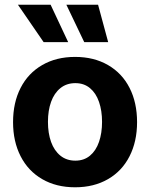

<svg xmlns="http://www.w3.org/2000/svg" viewBox="-20 -776 630 806"><path d="M34.8 -263.2Q34.8 -345.3 66.5 -407Q98.1 -468.8 157.2 -502.9Q216.2 -537.1 295.2 -537.1Q374.3 -537.1 433.4 -502.9Q492.5 -468.8 523.9 -407Q555.4 -345.3 555.4 -263.2Q555.4 -182.2 523.9 -120.2Q492.5 -58.2 433.4 -24Q374.3 10.2 295.2 10.2Q216.2 10.2 157.2 -24Q98.1 -58.2 66.5 -120.2Q34.8 -182.2 34.8 -263.2ZM408.4 -264.4Q408.4 -311.3 395.7 -348.1Q383 -385 357.8 -406Q332.6 -427 296.3 -427Q259.5 -427 233.5 -406Q207.6 -385 194.4 -348.4Q181.3 -311.9 181.3 -264.4Q181.3 -216.9 194.4 -180.2Q207.6 -143.6 233.5 -122.6Q259.5 -101.6 296.3 -101.6Q332.6 -101.6 357.8 -122.6Q383 -143.6 395.7 -180.5Q408.4 -217.4 408.4 -264.4ZM55.3 -756.1H192.5L266.2 -599.2H163.1ZM258.6 -756.1H391.7L434.1 -599.2H333.6Z"/></svg>

Font: Pretendard JP Variable
Style: Regular
Weight: 400
Designer: Base glyphs from Inter by Rasmus Andersson; Hangul glyphs from Noto Sans CJK(Source Han Sans) by Jang Soo-young and Kang
Foundry: Kil Hyung-jin
Version: Version 1.307;Glyphs 3.2 (3192)